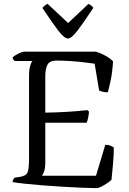

<svg xmlns="http://www.w3.org/2000/svg" viewBox="-20 -972 664 992"><path d="M478 0Q450 0 405 -2Q360 -4 308 -7Q256 -10 204.5 -14Q153 -18 111 -22.5Q69 -27 45 -31Q45 -39 48.5 -45Q52 -51 55 -54L82 -58Q115 -63 122.5 -81.5Q130 -100 130 -152V-577Q130 -612 136 -632Q142 -652 148 -657H56Q53 -659 49.5 -663.5Q46 -668 45 -675Q50 -681 62 -688Q74 -695 86 -700Q98 -705 104 -705H476Q500 -698 525 -684Q550 -670 564 -655Q561 -601 552 -558Q543 -515 537 -495Q520 -495 508 -498.5Q496 -502 492 -505L469 -643Q447 -646 414.5 -650Q382 -654 344.5 -656.5Q307 -659 272 -659Q236 -659 225 -637Q214 -615 214 -579V-390Q276 -391 332 -394.5Q388 -398 431 -403L440 -395Q438 -375 434.5 -360Q431 -345 428 -338H214V-130Q214 -106 208.5 -89Q203 -72 197 -64H476L524 -224Q540 -224 551.5 -219Q563 -214 568 -210Q568 -172 564 -125Q560 -78 556 -43Q548 -35 533 -25Q518 -15 503 -7.5Q488 0 478 0ZM331 -773Q312 -773 280.5 -814.5Q249 -856 199 -931Q202 -935 209 -941.5Q216 -948 226 -952L332 -853L437 -952Q446 -948 453 -942Q460 -936 462 -931Q412 -855 380.5 -814Q349 -773 331 -773Z"/></svg>

Font: Texturina 72pt
Style: Regular
Weight: 400
Designer: Guillermo Torres Carreño
Foundry: Omnibus-Type
Version: Version 1.002; ttfautohint (v1.8.3)